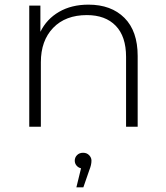

<svg xmlns="http://www.w3.org/2000/svg" viewBox="-20 -546 713 827"><path d="M573 -305V0H523V-301Q523 -389 478.5 -435Q434 -481 354 -481Q262 -481 209 -426Q156 -371 156 -278V0H106V-522H154V-409Q181 -464 234.5 -495Q288 -526 361 -526Q459 -526 516 -469Q573 -412 573 -305ZM329 179Q317 176 309.5 167Q302 158 302 146Q302 132 312 122Q322 112 338 112Q354 112 364 122.5Q374 133 374 146Q374 164 365 186L339 261H309Z"/></svg>

Font: Goldbeck Next Light
Style: Regular
Weight: 300
Designer: Julieta Ulanovsky
Foundry: Julieta Ulanovsky
Version: Version 7.200